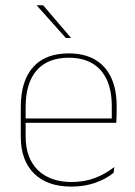

<svg xmlns="http://www.w3.org/2000/svg" viewBox="-20 -700 515 730"><path d="M251.5 9.5Q160 9.5 109.5 -40.2Q59 -90 59 -180.5V-292.5Q59 -392.5 105.8 -444.8Q152.5 -497 241.5 -497Q300 -497 340.8 -473.5Q381.5 -450 402.5 -405.2Q423.5 -360.5 423.5 -296.5V-279.5Q423.5 -268.5 423.2 -257.5Q423 -246.5 422 -233H405Q405 -250.5 405 -266.5Q405 -282.5 405 -296Q405 -355.5 386.2 -396.5Q367.5 -437.5 331 -459Q294.5 -480.5 241.5 -480.5Q161.5 -480.5 119.5 -432.5Q77.5 -384.5 77.5 -292.5V-243.5V-239.5V-181Q77.5 -140 89.2 -108Q101 -76 123.5 -53.8Q146 -31.5 178.5 -19.8Q211 -8 252 -8Q299.5 -8 339.5 -22.8Q379.5 -37.5 414.5 -65L412 -43Q382.5 -19 341.5 -4.8Q300.5 9.5 251.5 9.5ZM415.5 -233H67.5V-249.5H415.5ZM250 -556 144 -680H120V-679L230.5 -555.5H250Z"/></svg>

Font: Anek Kannada Medium Thin
Style: Regular
Weight: 250
Version: Version 1.003